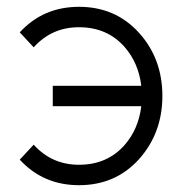

<svg xmlns="http://www.w3.org/2000/svg" viewBox="-20 -532 544 564"><path d="M212 -512Q319 -512 388 -436Q457 -360 457 -250Q457 -141 388 -64Q319 12 212 12Q107 12 38 -63L79 -107Q132 -48 212 -48Q295 -48 346 -106Q387 -153 395 -220H135V-280H395Q387 -347 346 -394Q295 -452 212 -452Q132 -452 79 -393L38 -437Q107 -512 212 -512Z"/></svg>

Font: Unageo Variable
Style: Regular
Weight: 300
Designer: Richard Sepsi
Foundry: Richard Sepsi
Version: Version 2.200